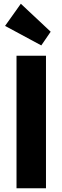

<svg xmlns="http://www.w3.org/2000/svg" viewBox="-20 -1003 333 1023"><path d="M68 0V-706H225V0ZM200 -761 7 -865 91 -983 250 -834Z"/></svg>

Font: Outfit Thin
Style: Bold
Weight: 700
Version: Version 1.100;gftools[0.9.27]